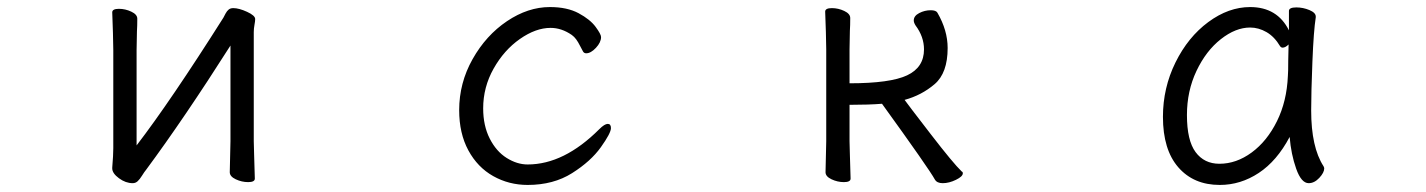

<svg xmlns="http://www.w3.org/2000/svg" viewBox="-20 -506 4040 544"><path d="M394 -25Q389 -19 382.5 -8.5Q376 2 370 7.5Q364 13 356 13Q336 13 317 -1Q298 -15 298 -29V-31Q301 -67 301 -86V-364L300 -413L298 -471Q298 -481 317 -481Q335 -481 352 -473Q369 -465 369 -453Q369 -432 368 -417L367 -364V-94Q463 -219 613 -456Q615 -460 619 -467.5Q623 -475 628 -479Q633 -483 641 -483Q657 -483 680 -472.5Q703 -462 703 -452Q703 -446 701 -435.5Q699 -425 699 -415V-106L700 -68L702 0Q702 10 683 10Q665 10 648 2Q631 -6 631 -18L633 -106V-377Q502 -171 394 -25Z M1475 18Q1422 18 1377.5 -7Q1333 -32 1307 -80Q1281 -128 1281 -194Q1281 -271 1319 -338.5Q1357 -406 1416.5 -446Q1476 -486 1538 -486Q1587 -486 1619.5 -468.5Q1652 -451 1667.5 -430Q1683 -409 1683 -401Q1683 -386 1668.5 -370.5Q1654 -355 1641 -355Q1635 -355 1632 -360Q1629 -365 1623.5 -376Q1618 -387 1612.5 -394.5Q1607 -402 1600 -407Q1571 -427 1540 -427Q1498 -427 1453 -395.5Q1408 -364 1378.5 -311.5Q1349 -259 1349 -199Q1349 -150 1367.5 -113.5Q1386 -77 1415.5 -58.5Q1445 -40 1475 -40Q1578 -40 1678 -140Q1693 -155 1702 -155Q1711 -155 1711 -143Q1711 -129 1682.5 -89Q1654 -49 1601 -15.5Q1548 18 1475 18Z M2320 -415 2318 -473Q2318 -483 2337 -483Q2355 -483 2372 -475Q2389 -467 2389 -455Q2389 -434 2388 -419L2387 -366V-270Q2502 -270 2550 -292.5Q2598 -315 2598 -366Q2598 -402 2574 -434Q2569 -442 2569 -448Q2569 -461 2584.5 -469Q2600 -477 2617 -477Q2632 -477 2636 -470Q2665 -420 2665 -370Q2665 -299 2628 -267.5Q2591 -236 2543 -223Q2553 -209 2617 -126Q2681 -43 2705 -20Q2708 -19 2708 -15Q2708 -6 2688.5 3.5Q2669 13 2651 13Q2635 13 2629 3Q2612 -28 2479 -212Q2442 -209 2387 -209V-106L2388 -68L2390 0Q2390 10 2371 10Q2353 10 2336 2Q2319 -6 2319 -18L2321 -106V-366Z M3695 -193Q3695 -89 3730 -35Q3732 -31 3732 -29Q3732 -17 3718 -2Q3704 13 3688 13Q3667 13 3652.5 -28Q3638 -69 3634 -118Q3598 -50 3546.5 -16Q3495 18 3436 18Q3362 18 3318.5 -32Q3275 -82 3275 -175Q3275 -257 3310.5 -329Q3346 -401 3403.5 -443.5Q3461 -486 3522 -486Q3599 -486 3632 -420V-475Q3632 -485 3653 -485Q3672 -485 3690 -477.5Q3708 -470 3708 -459V-457Q3702 -419 3698.5 -331.5Q3695 -244 3695 -193ZM3614 -371Q3610 -371 3607 -375Q3591 -402 3568.5 -415Q3546 -428 3522 -428Q3481 -428 3439 -395Q3397 -362 3370 -305Q3343 -248 3343 -180Q3343 -108 3367.5 -75Q3392 -42 3435 -42Q3483 -42 3526.5 -74Q3570 -106 3598 -162.5Q3626 -219 3629 -291Q3630 -301 3630 -335L3631 -380Q3622 -371 3614 -371Z"/></svg>

Font: Iansui
Style: Regular
Weight: 400
Designer: But Ko / Fontworks Inc.
Foundry: zi-hi.com / Fontworks Inc.
Version: Version 1.002